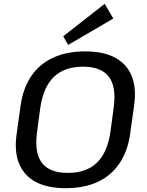

<svg xmlns="http://www.w3.org/2000/svg" viewBox="-20 -977 767 1005"><path d="M324 8Q229 8 167.5 -24.5Q106 -57 80 -120.5Q54 -184 67 -275L88 -425Q101 -517 144.5 -580Q188 -643 259 -675.5Q330 -708 425 -708Q521 -708 582 -675.5Q643 -643 669 -580Q695 -517 682 -425L661 -275Q648 -184 604.5 -120.5Q561 -57 490.5 -24.5Q420 8 324 8ZM335 -72Q432 -72 487 -125Q542 -178 558 -286L575 -414Q590 -522 550 -575Q510 -628 414 -628Q318 -628 262.5 -575Q207 -522 191 -414L174 -286Q159 -178 199 -125Q239 -72 335 -72ZM573 -880 337 -742 311 -787 528 -957Z"/></svg>

Font: Pathway Extreme 8pt Thin 12pt Medium
Style: Italic
Weight: 500
Italic angle: -8°
Version: Version 1.001;gftools[0.9.26]